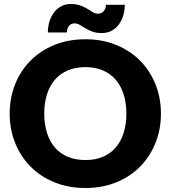

<svg xmlns="http://www.w3.org/2000/svg" viewBox="-20 -933 854 961"><path d="M612.5 -364.5Q612.5 -418.5 598.5 -461.8Q584.5 -505 558.2 -535Q532 -565 494 -581Q456 -597 407.5 -597Q358.5 -597 320.2 -581Q282 -565 255.8 -535Q229.5 -505 215.5 -461.8Q201.5 -418.5 201.5 -364.5Q201.5 -310 215.5 -266.8Q229.5 -223.5 255.8 -193.5Q282 -163.5 320.2 -147.8Q358.5 -132 407.5 -132Q456 -132 494 -147.8Q532 -163.5 558.2 -193.5Q584.5 -223.5 598.5 -266.8Q612.5 -310 612.5 -364.5ZM785.5 -364.5Q785.5 -285.5 758.2 -217.5Q731 -149.5 681.5 -99.2Q632 -49 562.2 -20.5Q492.5 8 407.5 8Q322.5 8 252.5 -20.5Q182.5 -49 132.8 -99.2Q83 -149.5 55.8 -217.5Q28.5 -285.5 28.5 -364.5Q28.5 -443.5 55.8 -511.5Q83 -579.5 132.8 -629.5Q182.5 -679.5 252.5 -708Q322.5 -736.5 407.5 -736.5Q492.5 -736.5 562.2 -707.8Q632 -679 681.5 -629Q731 -579 758.2 -511Q785.5 -443 785.5 -364.5ZM470.5 -864.5Q481.5 -864.5 489 -868.8Q496.5 -873 501.2 -879.8Q506 -886.5 508.2 -894.2Q510.5 -902 510.5 -909H604.5Q604.5 -881.5 597 -856Q589.5 -830.5 575 -810.8Q560.5 -791 539 -779.2Q517.5 -767.5 489.5 -767.5Q461.5 -767.5 441.8 -775Q422 -782.5 406.8 -791.8Q391.5 -801 379 -808.5Q366.5 -816 353.5 -816Q342.5 -816 335 -811.5Q327.5 -807 323 -800.2Q318.5 -793.5 316.5 -785.5Q314.5 -777.5 314.5 -770.5H219.5Q219.5 -798 227 -823.5Q234.5 -849 249.2 -869Q264 -889 285.2 -901Q306.5 -913 334.5 -913Q362.5 -913 382.5 -905.5Q402.5 -898 417.5 -888.8Q432.5 -879.5 445 -872Q457.5 -864.5 470.5 -864.5Z"/></svg>

Font: Lato
Style: Regular
Weight: 900
Designer: Lukasz Dziedzic with Adam Twardoch and Botio Nikoltchev
Foundry: tyPoland Lukasz Dziedzic
Version: Version 2.010; 2014-09-01; http://www.latofonts.com/; ttfaut